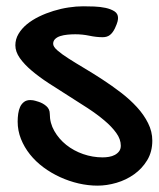

<svg xmlns="http://www.w3.org/2000/svg" viewBox="-20 -562 504 610"><path d="M138.2 -200.2Q138.2 -170.9 152.6 -145.8Q167 -120.6 190.4 -101.8Q213.9 -83 244.1 -72.5Q274.4 -62 306.2 -62Q315.9 -62 326.2 -63.7Q336.4 -65.4 344.7 -69.8Q353 -74.2 358.4 -81.3Q363.8 -88.4 363.8 -99.1Q363.8 -119.6 349.4 -139.6Q335 -159.7 311.5 -179.4Q288.1 -199.2 257.8 -219Q227.5 -238.8 196.3 -258.3Q165 -277.8 134.8 -297.6Q104.5 -317.4 81.1 -337.2Q57.6 -356.9 43.2 -377.2Q28.8 -397.5 28.8 -418Q28.8 -437.5 38.8 -454.3Q48.8 -471.2 65.4 -484.9Q82 -498.5 104 -509.3Q126 -520 149.9 -527.3Q173.8 -534.7 198 -538.3Q222.2 -542 244.1 -542Q260.3 -542 279.5 -541.3Q298.8 -540.5 315.7 -536.9Q332.5 -533.2 343.8 -525.9Q355 -518.6 355 -504.9Q355 -500.5 353.5 -493.9Q352.1 -487.3 345.2 -472.2Q338.4 -458 329.3 -450.9Q320.3 -443.8 306.2 -443.8Q286.1 -443.8 263.9 -448.5Q241.7 -453.1 219.2 -453.1Q207 -453.1 194.6 -451.9Q182.1 -450.7 171.9 -447.5Q161.6 -444.3 155.3 -438.2Q148.9 -432.1 148.9 -422.9Q148.9 -413.6 162.4 -401.9Q175.8 -390.1 198 -376Q220.2 -361.8 248.5 -345Q276.9 -328.1 306.4 -308.8Q335.9 -289.6 364.3 -267.8Q392.6 -246.1 414.8 -221.9Q437 -197.8 450.4 -170.9Q463.9 -144 463.9 -115.2Q463.9 -80.1 447.8 -53.2Q431.6 -26.4 406.2 -8.3Q380.9 9.8 350.1 18.8Q319.3 27.8 290 27.8Q260.3 27.8 229.7 20.8Q199.2 13.7 170.9 0.7Q142.6 -12.2 117.9 -30.5Q93.3 -48.8 75.2 -71.5Q57.1 -94.2 46.6 -120.6Q36.1 -147 36.1 -175.8Q36.1 -188 37.8 -200.4Q39.6 -212.9 43.9 -222.4Q48.3 -231.9 56.2 -238Q64 -244.1 76.2 -244.1Q80.1 -244.1 85 -243.4Q89.8 -242.7 102.1 -238.8Q116.2 -234.4 127.2 -224.9Q138.2 -215.3 138.2 -200.2Z"/></svg>

Font: Gochi Hand
Style: Regular
Weight: 400
Designer: Juan Pablo del Peral
Foundry: Juan Pablo del Peral
Version: Version 1.001